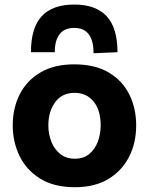

<svg xmlns="http://www.w3.org/2000/svg" viewBox="-20 -788 638 822"><path d="M301 13.5Q210.5 13.5 151.2 -23.8Q92 -61 63.2 -121.2Q34.5 -181.5 34.5 -251Q34.5 -325.5 64.8 -384.8Q95 -444 153.8 -478.2Q212.5 -512.5 298 -512.5Q386.5 -512.5 445.2 -477.8Q504 -443 533.5 -383.8Q563 -324.5 563 -251Q563 -175.5 532.2 -115.8Q501.5 -56 443.2 -21.2Q385 13.5 301 13.5ZM300.5 -108.5Q338 -108.5 362.2 -128.8Q386.5 -149 398.8 -181.5Q411 -214 411 -251Q411 -316.5 380.5 -353.5Q350 -390.5 300 -390.5Q245 -390.5 216 -350.2Q187 -310 187 -251Q187 -214 199.8 -181.5Q212.5 -149 237.8 -128.8Q263 -108.5 300.5 -108.5ZM380.5 -560Q380.5 -668.5 298 -668.5Q255.5 -668.5 235 -641.5Q214.5 -614.5 214.5 -564.5H112.5Q112.5 -669 158.8 -718.8Q205 -768.5 298 -768.5Q390 -768.5 436.5 -718.8Q483 -669 483 -564.5Z"/></svg>

Font: Heraclito
Style: Bold
Weight: 700
Designer: Kostas Bartsokas (font) & Cristiano Sobral (main changes)
Foundry: Kostas Bartsokas (font) & Cristiano Sobral (main changes)
Version: Version 1.00;July 8, 2020;FontCreator 13.0.0.2655 64-bit